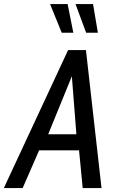

<svg xmlns="http://www.w3.org/2000/svg" viewBox="-58 -954 590 974"><path d="M-38.5 0 287.5 -700H378L457 0H361.5L343 -191.5H140.5L57 0ZM186.5 -273H329.5L306.5 -567ZM255 -788 196 -933.5H285L314 -788ZM379 -788 325 -933.5H414L438.5 -788Z"/></svg>

Font: Cabin Condensed
Style: Italic
Weight: 400
Width: 3
Italic angle: -10°
Designer: Pablo Impallari
Foundry: Pablo Impallari. http://www.impallari.com Igino Marini. http://www.ikern.com
Version: Version 3.001; ttfautohint (v1.8.3)